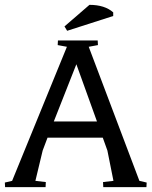

<svg xmlns="http://www.w3.org/2000/svg" viewBox="-30 -772 625 792"><path d="M413 -151 394 -204H166L146 -151L116 -26L159 -21L158 0H-9L-10 -19L20 -26L246 -579L208 -586L209 -605H373L374 -586L336 -579L545 -26L575 -19L574 0H396L395 -21L438 -26ZM285 -507 192 -271H370ZM247 -645 236 -663 339 -752Q402 -752 437 -721V-706Z"/></svg>

Font: Balthazar
Style: Regular
Weight: 400
Designer: Dario Manuel Muhafara
Foundry: Dario Manuel Muhafara
Version: Version 1.000